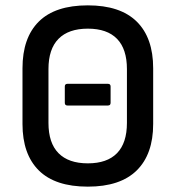

<svg xmlns="http://www.w3.org/2000/svg" viewBox="-20 -686 655 717"><path d="M232 -292Q222 -292 222 -302V-363Q222 -373 232 -373H383Q393 -373 393 -363V-302Q393 -292 383 -292ZM308 11Q186 11 125 -49.5Q64 -110 64 -223V-431Q64 -545 125 -605.5Q186 -666 308 -666Q429 -666 490.5 -605.5Q552 -545 552 -431V-223Q552 -110 490.5 -49.5Q429 11 308 11ZM308 -76Q380 -76 417 -114Q454 -152 454 -227V-428Q454 -503 417 -541Q380 -579 308 -579Q236 -579 198.5 -541Q161 -503 161 -428V-227Q161 -152 198.5 -114Q236 -76 308 -76Z"/></svg>

Font: Sofia Sans Semi Condensed SemiBold
Style: Regular
Weight: 600
Designer: Botio Nikoltchev, Ani Petrova
Foundry: lettersoup
Version: Version 4.100